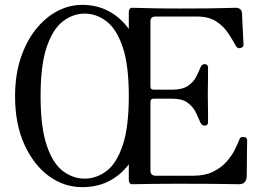

<svg xmlns="http://www.w3.org/2000/svg" viewBox="-20 -758 1080 790"><path d="M318 12Q243 12 180.5 -34Q118 -80 80 -164Q42 -248 42 -362Q42 -448 64.5 -517Q87 -586 126 -635.5Q165 -685 214.5 -711.5Q264 -738 318 -738Q378 -738 426.5 -712.5Q475 -687 510 -639V-710Q510 -716 513.5 -721Q517 -726 524 -726Q532 -726 583 -724.5Q634 -723 723 -723Q783 -723 832.5 -723.5Q882 -724 913 -725Q944 -726 949 -726Q975 -726 976 -702Q976 -693 977 -673.5Q978 -654 979 -632.5Q980 -611 981 -594.5Q982 -578 982 -574Q982 -563 968 -560Q956 -558 950 -570Q937 -594 918.5 -622Q900 -650 869.5 -670Q839 -690 789 -690H620Q599 -690 599 -670V-402Q599 -389 612 -389H688Q730 -389 753 -404.5Q776 -420 787 -441.5Q798 -463 805 -481Q810 -494 822 -494Q836 -494 836 -480Q836 -473 836 -454Q836 -435 835.5 -412.5Q835 -390 835 -370Q835 -351 835.5 -327Q836 -303 836 -283.5Q836 -264 836 -256Q836 -241 822 -241Q810 -241 804 -255Q797 -272 786 -295Q775 -318 752.5 -335Q730 -352 688 -352H612Q599 -352 599 -339V-56Q599 -35 621 -35H775Q824 -35 857 -51.5Q890 -68 911.5 -92Q933 -116 945.5 -141Q958 -166 965 -184Q968 -192 973.5 -193.5Q979 -195 984 -194Q997 -193 997 -180Q997 -176 996.5 -156Q996 -136 996 -110Q996 -84 995.5 -62Q995 -40 995 -31Q993 0 964 0Q954 0 895 -1Q836 -2 702 -2Q659 -2 621 -1.5Q583 -1 557 -0.5Q531 0 524 0Q517 0 513.5 -5Q510 -10 510 -16V-82Q476 -37 428 -12.5Q380 12 318 12ZM328 -23Q377 -23 418.5 -54.5Q460 -86 485 -160.5Q510 -235 510 -362Q510 -490 485 -564Q460 -638 418.5 -670Q377 -702 328 -702Q280 -702 238.5 -670Q197 -638 172 -564Q147 -490 147 -362Q147 -235 172 -160.5Q197 -86 238.5 -54.5Q280 -23 328 -23Z"/></svg>

Font: Zen Old Mincho
Style: Regular
Weight: 400
Designer: Yoshimichi Ohira
Foundry: Positype
Version: Version 1.001